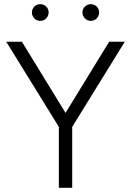

<svg xmlns="http://www.w3.org/2000/svg" viewBox="-20 -900 628 920"><path d="M275 -328 503 -700H578L326 -292ZM262 -336H326V0H262ZM10 -700H85L313 -328L262 -292ZM375 -840Q375 -857 387 -868.5Q399 -880 415 -880Q432 -880 443.5 -868.5Q455 -857 455 -840Q455 -824 443.5 -812Q432 -800 415 -800Q399 -800 387 -812Q375 -824 375 -840ZM133 -840Q133 -857 144.5 -868.5Q156 -880 173 -880Q190 -880 201.5 -868.5Q213 -857 213 -840Q213 -824 201.5 -812Q190 -800 173 -800Q156 -800 144.5 -812Q133 -824 133 -840Z"/></svg>

Font: Oak Sans Light
Style: Regular
Weight: 400
Designer: Erik Kennedy, Walven
Foundry: Erik Kennedy, Walven
Version: Version 1.100;Glyphs 3.1.2 (3151)